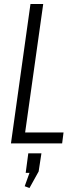

<svg xmlns="http://www.w3.org/2000/svg" viewBox="-20 -720 378 964"><path d="M92 -55H299L292 0H35L133 -700H197L100 -11ZM188 50 174 141 128 224 104 215 146 98 170 148H109L122 50Z"/></svg>

Font: Pathway Extreme Condensed ExtraLight
Style: Italic
Weight: 250
Width: 3
Italic angle: -8°
Version: Version 1.001;gftools[0.9.26]